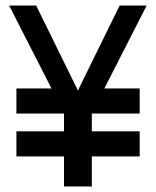

<svg xmlns="http://www.w3.org/2000/svg" viewBox="-20 -670 560 690"><path d="M210 0V-108H39V-198H210V-262H39V-352H165L13 -650H110L260 -345L410 -650H507L355 -352H482V-262H310V-198H482V-108H310V0Z"/></svg>

Font: Gabarito
Style: Regular
Weight: 400
Designer: Leandro Assis / Alvaro Franca / Felipe Casaprima
Foundry: Naipe Foundry
Version: Version 1.000